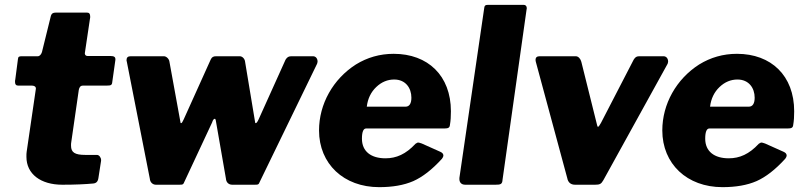

<svg xmlns="http://www.w3.org/2000/svg" viewBox="-20 -762 3317 792"><path d="M237 0C290 0 332 -2 364 -5C377 -6 384 -13 386 -28L397 -99C397 -100 397 -101 397 -102C397 -112 389 -123 380 -123H332C289 -123 273 -133 273 -161C273 -167 273 -172 274 -176L305 -391C307 -403 313 -409 322 -409H422C437 -409 442 -411 443 -423L456 -515C456 -516 456 -517 456 -518C456 -527 450 -531 436 -531H341C334 -531 330 -536 330 -541V-543L351 -684C352 -687 352 -690 352 -694C352 -705 348 -710 339 -710H210C198 -710 193 -706 190 -697L153 -547C150 -538 144 -530 136 -530H72C59 -530 55 -529 54 -518L43 -434C42 -431 42 -428 42 -424C42 -414 46 -409 54 -409H110C121 -409 128 -405 128 -397V-396L90 -136C89 -131 89 -124 89 -115C89 -44 148 0 237 0Z M1183 -530C1171 -530 1165 -527 1158 -516L1047 -270C1042 -259 1038 -254 1035 -254C1033 -254 1032 -256 1032 -260L991 -507C990 -519 980 -530 969 -530H872C860 -530 854 -527 849 -516L738 -270C733 -259 730 -254 727 -254C725 -254 724 -256 724 -260L679 -507C678 -518 667 -530 656 -530H519C508 -530 502 -525 502 -515C502 -512 502 -510 503 -508L598 -25C599 -10 610 0 623 0H719C735 0 736 -1 741 -13L855 -257C858 -267 862 -272 866 -272C868 -272 869 -270 870 -266L912 -25C913 -10 923 0 938 0H1031C1046 0 1047 -1 1052 -13L1288 -499C1289 -503 1290 -506 1290 -508C1290 -520 1283 -530 1271 -530Z M1544 10C1599 10 1646 2 1685 -15C1723 -32 1762 -62 1803 -107C1807 -112 1809 -117 1809 -120C1809 -127 1805 -132 1796 -136L1720 -170C1712 -173 1707 -174 1705 -174C1702 -174 1699 -172 1694 -169C1654 -126 1615 -109 1570 -109C1511 -109 1473 -137 1473 -190C1473 -218 1479 -232 1490 -232H1812C1829 -232 1835 -235 1836 -247C1839 -264 1840 -282 1840 -303C1840 -450 1745 -540 1604 -540C1547 -540 1495 -525 1448 -496C1354 -436 1296 -333 1296 -224C1296 -86 1398 10 1544 10ZM1493 -322C1497 -355 1510 -382 1532 -403C1554 -424 1579 -434 1606 -434C1653 -434 1677 -399 1677 -359C1677 -334 1668 -322 1653 -322Z M2152 -722C2152 -724 2153 -726 2153 -728C2153 -737 2148 -742 2140 -742H1993C1982 -742 1978 -739 1977 -726L1875 -28C1875 -26 1875 -24 1875 -23C1875 -11 1882 0 1899 0H2024C2045 0 2052 -2 2053 -21Z M2618 -530C2606 -530 2601 -527 2594 -516L2459 -255C2453 -244 2449 -239 2447 -239C2445 -239 2444 -241 2443 -246L2378 -507C2375 -519 2366 -530 2355 -530H2206C2195 -530 2189 -525 2189 -515L2190 -508L2320 -27C2323 -11 2333 0 2352 0H2435C2454 0 2460 -3 2469 -19L2734 -499C2735 -503 2736 -506 2736 -508C2736 -520 2729 -530 2717 -530Z M2960 10C3015 10 3062 2 3101 -15C3139 -32 3178 -62 3219 -107C3223 -112 3225 -117 3225 -120C3225 -127 3221 -132 3212 -136L3136 -170C3128 -173 3123 -174 3121 -174C3118 -174 3115 -172 3110 -169C3070 -126 3031 -109 2986 -109C2927 -109 2889 -137 2889 -190C2889 -218 2895 -232 2906 -232H3228C3245 -232 3251 -235 3252 -247C3255 -264 3256 -282 3256 -303C3256 -450 3161 -540 3020 -540C2963 -540 2911 -525 2864 -496C2770 -436 2712 -333 2712 -224C2712 -86 2814 10 2960 10ZM2909 -322C2913 -355 2926 -382 2948 -403C2970 -424 2995 -434 3022 -434C3069 -434 3093 -399 3093 -359C3093 -334 3084 -322 3069 -322Z"/></svg>

Font: Libre Franklin ExtraBold
Style: Italic
Weight: 800
Italic angle: -8°
Designer: Pablo Impallari, Rodrigo Fuenzalida
Foundry: Impallari Type
Version: Version 1.002; ttfautohint (v1.5)